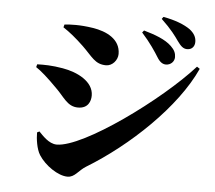

<svg xmlns="http://www.w3.org/2000/svg" viewBox="-58 -886 1115 996"><g transform="rotate(5 500.0 -387.5)"><path d="M741 -610C755 -587 770 -577 787 -577C812 -577 831 -596 831 -619C831 -639 824 -656 804 -675C771 -707 718 -726 659 -743L650 -732C695 -682 723 -639 741 -610ZM838 -704C856 -679 869 -666 890 -666C914 -666 929 -683 929 -707C929 -732 917 -752 894 -770C863 -792 815 -811 753 -822L745 -811C798 -761 822 -727 838 -704ZM241 -723C275 -701 308 -674 349 -635C402 -584 420 -546 478 -546C511 -546 538 -578 538 -610C538 -688 464 -722 394 -733C324 -744 276 -741 245 -738ZM949 -580C784 -396 398 -114 259 -114C217 -114 182 -156 164 -174L152 -168C152 -135 159 -82 178 -52C211 0 280 47 329 47C367 47 382 11 421 -13C638 -145 871 -365 964 -570ZM118 -505C143 -489 181 -456 230 -406C275 -363 296 -315 352 -315C405 -315 418 -354 418 -383C418 -456 333 -498 256 -511C199 -521 158 -521 122 -520Z"/></g></svg>

Font: Source Han Serif KR Heavy
Style: Regular
Weight: 900
Designer: Ryoko NISHIZUKA 西塚涼子 (kana & ideographs); Frank Grießhammer (Latin, Greek & Cyrillic); Wenlong ZHANG 张文龙 (bopomofo); San
Foundry: Adobe
Version: Version 2.001;hotconv 1.1.0;makeotfexe 2.6.0